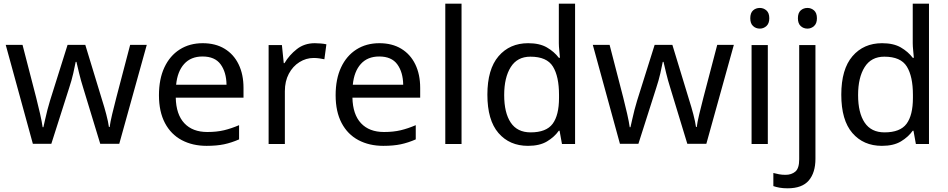

<svg xmlns="http://www.w3.org/2000/svg" viewBox="-20 -780 5137 1040"><path d="M431 -303Q418 -344 408.5 -383.5Q399 -423 394 -445H390Q386 -423 377 -383.5Q368 -344 354 -302L258 -1H158L11 -537H102L176 -251Q187 -208 197 -164Q207 -120 211 -91H215Q219 -108 224.5 -133Q230 -158 237 -185.5Q244 -213 251 -235L346 -537H442L534 -235Q545 -201 555.5 -161Q566 -121 570 -92H574Q577 -117 587.5 -161Q598 -205 610 -251L685 -537H775L626 -1H523Z M1078 -546Q1147 -546 1196.5 -516Q1246 -486 1272.5 -431.5Q1299 -377 1299 -304V-251H932Q934 -160 978.5 -112.5Q1023 -65 1103 -65Q1154 -65 1193.5 -74.5Q1233 -84 1275 -102V-25Q1234 -7 1194 1.5Q1154 10 1099 10Q1023 10 964.5 -21Q906 -52 873.5 -113.5Q841 -175 841 -264Q841 -352 870.5 -415Q900 -478 953.5 -512Q1007 -546 1078 -546ZM1077 -474Q1014 -474 977.5 -433.5Q941 -393 934 -321H1207Q1206 -389 1175 -431.5Q1144 -474 1077 -474Z M1685 -546Q1700 -546 1717.5 -544.5Q1735 -543 1748 -540L1737 -459Q1724 -462 1708.5 -464Q1693 -466 1679 -466Q1638 -466 1602 -443.5Q1566 -421 1544.5 -380.5Q1523 -340 1523 -286V0H1435V-536H1507L1517 -438H1521Q1547 -482 1588 -514Q1629 -546 1685 -546Z M2035 -546Q2104 -546 2153.5 -516Q2203 -486 2229.5 -431.5Q2256 -377 2256 -304V-251H1889Q1891 -160 1935.5 -112.5Q1980 -65 2060 -65Q2111 -65 2150.5 -74.5Q2190 -84 2232 -102V-25Q2191 -7 2151 1.5Q2111 10 2056 10Q1980 10 1921.5 -21Q1863 -52 1830.5 -113.5Q1798 -175 1798 -264Q1798 -352 1827.5 -415Q1857 -478 1910.5 -512Q1964 -546 2035 -546ZM2034 -474Q1971 -474 1934.5 -433.5Q1898 -393 1891 -321H2164Q2163 -389 2132 -431.5Q2101 -474 2034 -474Z M2480 0H2392V-760H2480Z M2840 10Q2740 10 2680 -59.5Q2620 -129 2620 -267Q2620 -405 2680.5 -475.5Q2741 -546 2841 -546Q2903 -546 2942.5 -523Q2982 -500 3007 -467H3013Q3012 -480 3009.5 -505.5Q3007 -531 3007 -546V-760H3095V0H3024L3011 -72H3007Q2983 -38 2943 -14Q2903 10 2840 10ZM2854 -63Q2939 -63 2973.5 -109.5Q3008 -156 3008 -250V-266Q3008 -366 2975 -419.5Q2942 -473 2853 -473Q2782 -473 2746.5 -416.5Q2711 -360 2711 -265Q2711 -169 2746.5 -116Q2782 -63 2854 -63Z M3611 -303Q3598 -344 3588.5 -383.5Q3579 -423 3574 -445H3570Q3566 -423 3557 -383.5Q3548 -344 3534 -302L3438 -1H3338L3191 -537H3282L3356 -251Q3367 -208 3377 -164Q3387 -120 3391 -91H3395Q3399 -108 3404.5 -133Q3410 -158 3417 -185.5Q3424 -213 3431 -235L3526 -537H3622L3714 -235Q3725 -201 3735.5 -161Q3746 -121 3750 -92H3754Q3757 -117 3767.5 -161Q3778 -205 3790 -251L3865 -537H3955L3806 -1H3703Z M4096 -737Q4116 -737 4131.5 -723.5Q4147 -710 4147 -681Q4147 -653 4131.5 -639Q4116 -625 4096 -625Q4074 -625 4059 -639Q4044 -653 4044 -681Q4044 -710 4059 -723.5Q4074 -737 4096 -737ZM4139 -536V0H4051V-536Z M4302 -681Q4302 -710 4317 -723.5Q4332 -737 4354 -737Q4374 -737 4389.5 -723.5Q4405 -710 4405 -681Q4405 -653 4389.5 -639Q4374 -625 4354 -625Q4332 -625 4317 -639Q4302 -653 4302 -681ZM4246 240Q4221 240 4202 236.5Q4183 233 4169 228V157Q4184 161 4200 164Q4216 167 4235 167Q4267 167 4288 149.5Q4309 132 4309 83V-536H4397V80Q4397 155 4361 197.5Q4325 240 4246 240Z M4757 10Q4657 10 4597 -59.5Q4537 -129 4537 -267Q4537 -405 4597.5 -475.5Q4658 -546 4758 -546Q4820 -546 4859.5 -523Q4899 -500 4924 -467H4930Q4929 -480 4926.5 -505.5Q4924 -531 4924 -546V-760H5012V0H4941L4928 -72H4924Q4900 -38 4860 -14Q4820 10 4757 10ZM4771 -63Q4856 -63 4890.5 -109.5Q4925 -156 4925 -250V-266Q4925 -366 4892 -419.5Q4859 -473 4770 -473Q4699 -473 4663.5 -416.5Q4628 -360 4628 -265Q4628 -169 4663.5 -116Q4699 -63 4771 -63Z"/></svg>

Font: Noto Sans Syriac Eastern
Style: Regular
Weight: 400
Designer: Patrick Giasson and the Monotype Design Team
Foundry: Monotype Imaging Inc.
Version: Version 3.001; ttfautohint (v1.8.4.7-5d5b)